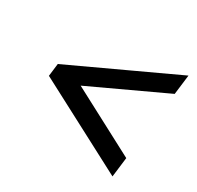

<svg xmlns="http://www.w3.org/2000/svg" viewBox="-114 -674 781 760"><g transform="rotate(30 276.0 -294.0)"><path d="M483 -46 66 -265 73 -323 544 -542 533 -452 121 -260 130 -328 494 -136Z"/></g></svg>

Font: Inclusive Sans
Style: Italic
Weight: 400
Italic angle: -7°
Designer: Olivia King
Foundry: Olivia King
Version: Version 2.004